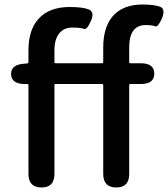

<svg xmlns="http://www.w3.org/2000/svg" viewBox="-20 -830 744 850"><path d="M164 0Q106 0 106 -60V-453Q106 -458 101 -458H90Q31 -458 29 -501Q28 -544 87 -548L100 -549Q106 -550 106 -556V-608Q106 -697 150 -746Q197 -799 289 -799Q347 -799 373.5 -788Q400 -777 382 -736Q364 -696 351 -702Q338 -708 300.5 -708Q263 -708 242 -682Q221 -656 221 -607V-555Q221 -550 226 -550H432Q437 -550 437 -555V-619Q437 -708 478 -757Q523 -810 611 -810Q664 -810 689 -800Q714 -790 697 -749Q679 -708 667 -713.5Q655 -719 625 -719Q552 -719 552 -620V-555Q552 -550 557 -550H603Q663 -550 663 -504Q663 -458 603 -458H557Q552 -458 552 -453V-60Q552 0 495 0Q437 0 437 -60V-453Q437 -458 432 -458H226Q221 -458 221 -453V-60Q221 0 164 0Z"/></svg>

Font: Resource Han Rounded KR Medium
Style: Regular
Weight: 500
Designer: Cyano Hao (round all glyphs); Ryoko NISHIZUKA 西塚涼子 (kana, bopomofo & ideographs); Paul D. Hunt (Latin, Greek & Cyrillic)
Foundry: Cyano Hao
Version: 0.990